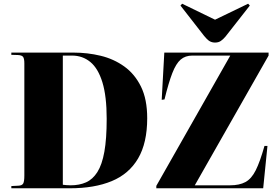

<svg xmlns="http://www.w3.org/2000/svg" viewBox="-20 -1013 1499 1033"><path d="M41 0V-12L80 -14Q99 -15 105 -26Q111 -37 111 -69V-672Q111 -697 104.5 -706.5Q98 -716 76 -717L41 -718V-730H376Q451 -730 521.5 -713Q592 -696 648.5 -655.5Q705 -615 738.5 -547Q772 -479 772 -377Q772 -244 723 -160.5Q674 -77 581 -38.5Q488 0 356 0ZM360 -16Q407 -16 443 -32Q479 -48 504 -87.5Q529 -127 541.5 -196.5Q554 -266 554 -374Q554 -495 531 -570Q508 -645 466 -679.5Q424 -714 367 -714H318V-19Q326 -18 336.5 -17Q347 -16 360 -16ZM821 0V-13L1219 -714H1015Q977 -714 952 -692.5Q927 -671 907 -619.5Q887 -568 865 -478L850 -476L864 -730H1425V-714L1028 -16H1218Q1268 -16 1300.5 -33.5Q1333 -51 1356 -97Q1379 -143 1403 -228H1419L1396 0ZM1137 -784Q1120 -784 1107 -792Q1094 -800 1078 -820L951 -983L960 -993L1137 -907L1315 -993L1324 -983L1193 -816Q1181 -802 1168.5 -793Q1156 -784 1137 -784Z"/></svg>

Font: Literata 72pt ExtraBold
Style: Regular
Weight: 800
Designer: Latin by Veronika Burian and Jose Scaglione. Greek by Irene Vlachou. Cyrillic by Vera Evstafieva.
Foundry: TypeTogether
Version: Version 3.002